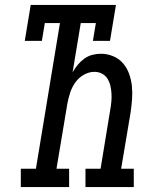

<svg xmlns="http://www.w3.org/2000/svg" viewBox="-20 -755 640 775"><path d="M64 0V-74H125L222 -662H161L149 -590H80L104 -735H448L424 -590H355L367 -662H306L273 -463Q282 -479 293.5 -493Q305 -507 320 -518Q335 -529 352.5 -533.5Q370 -538 387 -538Q413 -538 437 -528Q461 -518 477 -499Q493 -480 501.5 -456Q510 -432 512.5 -406.5Q515 -381 513 -354Q511 -327 507 -300L469 -74H520V0H325V-74H386L425 -312Q428 -329 429.5 -345Q431 -361 430 -377.5Q429 -394 425.5 -409Q422 -424 414 -437Q406 -450 392 -457.5Q378 -465 361 -465Q339 -465 318 -453Q297 -441 283.5 -421.5Q270 -402 263 -380.5Q256 -359 252 -337L208 -74H259V0Z"/></svg>

Font: Iosevka Curly Slab Extended
Style: Italic
Weight: 400
Width: 7
Italic angle: -9°
Monospace: yes
Designer: Belleve Invis
Foundry: Belleve Invis
Version: Version 11.1.0; ttfautohint (v1.8.3)